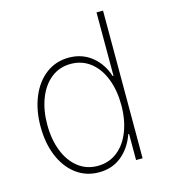

<svg xmlns="http://www.w3.org/2000/svg" viewBox="-108 -792 780 888"><g transform="rotate(-15 282.0 -348.0)"><path d="M49.8 -263.7Q49.8 -342.3 75.7 -404.8Q101.6 -467.3 148.7 -502.7Q195.8 -538.1 257.8 -538.1Q321.3 -538.1 367.2 -501.2Q413.1 -464.4 432.6 -403.3H436.5V-707H467.8V0H436.5V-125H432.6Q411.1 -63 366 -26.1Q320.8 10.7 257.8 10.7Q195.3 10.7 148.2 -24.7Q101.1 -60.1 75.4 -122.3Q49.8 -184.6 49.8 -263.7ZM436.5 -263.7Q436.5 -333.5 415 -389.2Q393.6 -444.8 353.3 -476.3Q313 -507.8 258.8 -507.8Q205.1 -507.8 165 -476.1Q125 -444.3 103.5 -388.9Q82 -333.5 82 -263.7Q82 -193.8 103.5 -138.4Q125 -83 165 -51.3Q205.1 -19.5 258.8 -19.5Q313 -19.5 353.3 -51Q393.6 -82.5 415 -138.2Q436.5 -193.8 436.5 -263.7Z"/></g></svg>

Font: Pretendard GOV Thin
Style: Regular
Weight: 100
Designer: Base glyphs from Inter by Rasmus Andersson; Hangeul glyphs from Noto Sans CJK(Source Han Sans) by Jang Soo-young and Kan
Foundry: Kil Hyung-jin
Version: Version 1.309